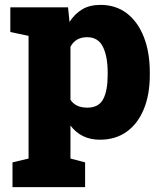

<svg xmlns="http://www.w3.org/2000/svg" viewBox="-20 -558 645 781"><path d="M30.8 203.1V102.5L96.2 86.9V-412.1L22 -427.7V-528.3H256.8L262.7 -468.8Q284.2 -502 314.5 -520Q344.7 -538.1 388.7 -538.1Q451.2 -538.1 496.1 -503.7Q541 -469.2 565.2 -407.2Q589.4 -345.2 589.4 -263.2V-252.9Q589.4 -173.8 565.2 -114.5Q541 -55.2 495.6 -22.5Q450.2 10.3 386.2 10.3Q310.1 10.3 266.6 -47.4V86.9L326.2 102.5V203.1ZM335.4 -120.1Q381.8 -120.1 399.9 -155Q418 -189.9 418 -252.9V-263.2Q418 -328.1 398.7 -367.4Q379.4 -406.7 334.5 -406.7Q287.1 -406.7 266.6 -367.7V-152.3Q287.1 -120.1 335.4 -120.1Z"/></svg>

Font: Roboto Slab Black
Style: Regular
Weight: 900
Designer: Google
Version: Version 2.000; ttfautohint (v1.8.1.43-b0c9)